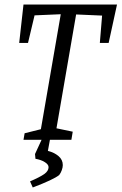

<svg xmlns="http://www.w3.org/2000/svg" viewBox="-20 -619 538 850"><path d="M461 -429H422L432 -550L317 -555L230 -51L302 -36L296 0H201L192 49Q220 56 239 72Q258 88 258 112Q258 122 253.5 134.5Q249 147 242 156Q217 176 125 211L113 184Q157 165 176 151.5Q195 138 195 121Q195 109 178 98.5Q161 88 137 84L135 63L164 0H84L89 -29L161 -47L249 -556L133 -551L104 -429H65L84 -599H498Z"/></svg>

Font: Grenze Light
Style: Italic
Weight: 300
Italic angle: -10°
Designer: Renata Polastri
Foundry: Omnibus-Type
Version: Version 1.002; ttfautohint (v1.8)